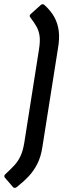

<svg xmlns="http://www.w3.org/2000/svg" viewBox="-28 -733 308 910"><path d="M34 154 -5 109Q-8 105 -7.5 101Q-7 97 -3 93Q22 70 40 50.5Q58 31 69.5 6Q81 -19 87 -56L157 -500Q163 -538 159.5 -563Q156 -588 144.5 -608Q133 -628 116 -650Q109 -658 117 -666L166 -710Q170 -713 174 -713Q178 -713 182 -710Q213 -682 229.5 -652Q246 -622 250.5 -585.5Q255 -549 246 -499L173 -37Q166 10 149 43.5Q132 77 107.5 103Q83 129 51 154Q41 161 34 154Z"/></svg>

Font: Sofia Sans Semi Condensed SemiBold
Style: Italic
Weight: 600
Italic angle: -9°
Version: Version 4.100